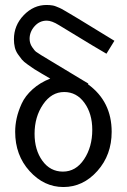

<svg xmlns="http://www.w3.org/2000/svg" viewBox="-20 -741 512 772"><path d="M36 -583Q36 -639 75.5 -680Q115 -721 167 -721Q174 -721 180 -720.5Q186 -720 192 -719Q198 -718 205.5 -715Q213 -712 220 -709Q227 -706 239.5 -698.5Q252 -691 262.5 -685Q273 -679 293.5 -666.5Q314 -654 332 -643Q350 -632 381 -613Q412 -594 440 -577L408 -525Q389 -535 217 -640Q188 -658 168 -658Q139 -658 119 -635.5Q99 -613 99 -585Q99 -567 109 -552Q119 -537 125.5 -532.5Q132 -528 146 -519L335 -405L334 -402Q429 -333 429 -211Q429 -118 371.5 -53.5Q314 11 235 11Q157 11 99 -53Q41 -117 41 -211Q41 -238 47 -265.5Q53 -293 67 -324Q81 -355 111 -382Q141 -409 182 -425Q172 -431 149.5 -444Q127 -457 118 -463Q109 -469 92 -481Q75 -493 68 -501.5Q61 -510 52 -523Q43 -536 39.5 -551Q36 -566 36 -583ZM119 -203Q119 -138 150.5 -94.5Q182 -51 233 -51Q285 -51 318 -100.5Q351 -150 351 -219Q351 -284 319.5 -327.5Q288 -371 238 -371Q187 -371 153 -321Q119 -271 119 -203Z"/></svg>

Font: CMU Sans Serif
Style: Medium
Weight: 500
Version: Version 0.7.0